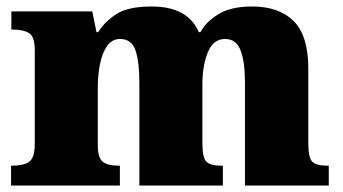

<svg xmlns="http://www.w3.org/2000/svg" viewBox="-20 -571 1056 591"><path d="M14 0V-61H18Q52 -61 69.5 -73Q87 -85 87 -128V-417Q87 -458 69.5 -469Q52 -480 19 -480H15V-536H264L277 -472H282Q302 -504 338 -527.5Q374 -551 447 -551Q558 -551 592 -472H597Q614 -504 652.5 -527.5Q691 -551 756 -551Q839 -551 884 -506Q929 -461 929 -360V-131Q929 -85 941.5 -73Q954 -61 988 -61H992V0H734V-317Q734 -381 720.5 -416Q707 -451 673 -451Q636 -451 619.5 -409.5Q603 -368 603 -312V-131Q603 -85 615.5 -73Q628 -61 662 -61H666V0H409V-317Q409 -381 397 -416Q385 -451 350 -451Q325 -451 310 -430Q295 -409 288 -375Q281 -341 281 -301V-125Q281 -85 296.5 -73Q312 -61 345 -61H349V0Z"/></svg>

Font: Noto Serif Telugu Black
Style: Regular
Weight: 900
Designer: Jelle Bosma - Monotype Design Team
Foundry: Monotype Imaging Inc.
Version: Version 2.005; ttfautohint (v1.8.4.7-5d5b)